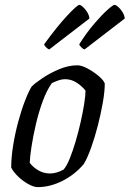

<svg xmlns="http://www.w3.org/2000/svg" viewBox="-20 -768 532 788"><path d="M135 0Q119 0 97 -12Q75 -24 55.5 -42.5Q36 -61 26 -80Q26 -122 34 -171.5Q42 -221 55 -269Q68 -317 83 -355.5Q98 -394 110 -413Q124 -427 154.5 -447.5Q185 -468 223 -484Q261 -500 298 -500Q315 -500 340 -486.5Q365 -473 385.5 -455.5Q406 -438 410 -425Q410 -393 402 -347Q394 -301 381.5 -252.5Q369 -204 354 -162Q339 -120 324 -95Q287 -51 236 -25.5Q185 0 135 0ZM185 -56Q212 -56 241 -72Q254 -87 266.5 -118Q279 -149 290.5 -188Q302 -227 311 -267Q320 -307 325.5 -341.5Q331 -376 331 -396Q317 -414 295 -428.5Q273 -443 247 -443Q234 -443 221 -438.5Q208 -434 193 -427Q172 -398 155.5 -353Q139 -308 127.5 -259Q116 -210 109.5 -167.5Q103 -125 102 -100Q113 -84 135.5 -70Q158 -56 185 -56ZM327 -565Q320 -567 313.5 -574Q307 -581 305 -586Q336 -635 367.5 -671.5Q399 -708 421.5 -728Q444 -748 450 -748Q456 -748 465.5 -739.5Q475 -731 483 -718Q491 -705 492 -692ZM182 -565Q176 -567 169 -574Q162 -581 161 -586Q214 -659 255.5 -703.5Q297 -748 306 -748Q311 -748 320.5 -739.5Q330 -731 338 -718Q346 -705 347 -692Z"/></svg>

Font: Texturina 72pt 72pt Regular
Style: Italic
Weight: 400
Italic angle: -11°
Designer: Guillermo Torres Carreño
Foundry: Omnibus-Type
Version: Version 1.002; ttfautohint (v1.8.3)